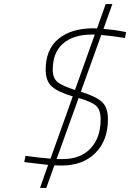

<svg xmlns="http://www.w3.org/2000/svg" viewBox="-20 -810 644 950"><path d="M442 -670 460 -669 503 -790H536L492 -667Q544 -663 589 -654L604 -651L598 -622Q538 -632 481 -637L380 -356Q452 -334 483 -307Q514 -280 514 -220Q514 -115 452 -53Q390 9 285 9Q261 9 249 8L209 120H178L218 6L100 -8L106 -39Q168 -30 230 -25L340 -333Q269 -354 237.5 -381Q206 -408 206 -465Q206 -566 269.5 -618Q333 -670 442 -670ZM478 -219Q478 -266 455.5 -286.5Q433 -307 369 -325L260 -23H291Q379 -23 428.5 -76Q478 -129 478 -219ZM241 -465Q241 -423 265.5 -403.5Q290 -384 351 -365L449 -639H435Q344 -639 292.5 -595Q241 -551 241 -465Z"/></svg>

Font: TitilliumWebThinItalic
Style: Thin Italic
Weight: 200
Italic angle: -13°
Version: Version 1.001;PS 57.000;hotconv 1.0.70;makeotf.lib2.5.55311